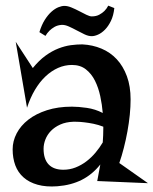

<svg xmlns="http://www.w3.org/2000/svg" viewBox="-20 -665 557 697"><path d="M454.1 -304.2Q454.1 -278.3 451.2 -248.5Q448.2 -218.8 442.6 -188Q437 -157.2 429.4 -127.7Q421.9 -98.1 413.1 -73.2L517.1 0L333 -7.8L344.2 -67.9Q314.9 -31.2 276.6 -12Q238.3 7.3 188 11.2Q147 14.2 116.5 5.6Q85.9 -2.9 65.7 -20.8Q45.4 -38.6 35.6 -64.7Q25.9 -90.8 25.9 -123Q25.9 -152.8 40.5 -180.9Q55.2 -209 82.8 -230.5Q110.4 -252 150.4 -264.9Q190.4 -277.8 241.2 -277.8Q264.6 -277.8 295.2 -273.4Q325.7 -269 353 -254.9Q350.6 -284.7 344 -315.7Q337.4 -346.7 324.7 -372.1Q312 -397.5 291.7 -413.3Q271.5 -429.2 241.2 -429.2Q215.3 -429.2 190.9 -418.5Q166.5 -407.7 145.3 -387.7Q124 -367.7 106.9 -338.9Q89.8 -310.1 78.1 -273.9L37.1 -513.2L99.1 -418Q122.1 -446.3 145.5 -463.1Q168.9 -480 192.1 -489Q215.3 -498 237.1 -501Q258.8 -503.9 278.8 -503.9Q316.4 -502 348.4 -488.5Q380.4 -475.1 403.8 -450Q427.2 -424.8 440.7 -388.2Q454.1 -351.6 454.1 -304.2ZM353 -147.9Q354 -161.6 354.5 -174.3Q355 -187 355 -199.2V-205.1Q337.4 -211.9 319.6 -215.6Q301.8 -219.2 286.6 -220.9Q271.5 -222.7 261 -222.9Q250.5 -223.1 247.1 -223.1Q219.2 -222.2 198.7 -212.9Q178.2 -203.6 164.8 -189.7Q151.4 -175.8 144.8 -158.7Q138.2 -141.6 138.2 -125Q138.2 -87.4 156.5 -68.1Q174.8 -48.8 210 -48.8Q233.4 -48.8 254.4 -57.1Q275.4 -65.4 293.7 -79.3Q312 -93.3 326.9 -111.1Q341.8 -128.9 353 -147.9ZM395 -635.7Q392.1 -608.4 382.6 -588.9Q373 -569.3 360.8 -557.1Q348.6 -544.9 335.9 -539.3Q323.2 -533.7 313 -533.7Q300.8 -533.7 286.9 -540.3Q272.9 -546.9 258.5 -554.7Q244.1 -562.5 230 -568.8Q215.8 -575.2 204.1 -574.7Q189 -573.7 178 -567.4Q167 -561 159.7 -553.7Q150.9 -544.9 145 -534.7L123 -548.3Q131.3 -575.2 142.8 -593.3Q154.3 -611.3 167 -622.6Q179.7 -633.8 191.9 -638.7Q204.1 -643.6 213.9 -643.6Q225.6 -643.6 239.7 -637.7Q253.9 -631.8 267.8 -624.5Q281.7 -617.2 293.7 -611.3Q305.7 -605.5 313 -605.5Q329.1 -605.5 340.3 -611.6Q351.6 -617.7 358.9 -625Q367.7 -633.8 373 -644.5Z"/></svg>

Font: Risque
Style: Regular
Weight: 400
Designer: Astigmatic (AOETI)
Foundry: Astigmatic (AOETI)
Version: Version 1.000